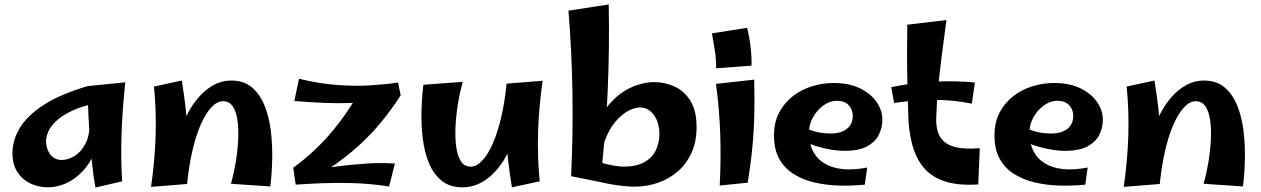

<svg xmlns="http://www.w3.org/2000/svg" viewBox="-20 -828 5666 863"><path d="M195 14Q153 14 116.5 -3.5Q80 -21 58 -55Q36 -89 36 -140Q36 -197 68.5 -252Q101 -307 175 -355.5Q249 -404 374 -441L417 -365Q347 -351 301.5 -329Q256 -307 231 -282.5Q206 -258 196.5 -235Q187 -212 187 -194Q187 -159 206 -134Q225 -109 257 -109Q287 -109 315.5 -127Q344 -145 363.5 -181Q383 -217 382 -271L441 -309Q435 -220 411.5 -158.5Q388 -97 352 -59Q316 -21 275.5 -3.5Q235 14 195 14ZM409 15Q401 -26 395 -82.5Q389 -139 384.5 -198Q380 -257 377.5 -310Q375 -363 374 -398.5Q373 -434 374 -441L543 -458Q529 -323 526 -216Q523 -109 529 -13Z M1195 10 1018 -2Q1031 -48 1039.5 -99Q1048 -150 1050.5 -198.5Q1053 -247 1047.5 -286.5Q1042 -326 1026.5 -349.5Q1011 -373 982 -373Q956 -373 930.5 -346Q905 -319 883 -269.5Q861 -220 845 -151.5Q829 -83 821 -1L772 -133Q774 -178 787 -224.5Q800 -271 822 -314.5Q844 -358 874 -392Q904 -426 940.5 -446Q977 -466 1019 -466Q1076 -466 1112.5 -435Q1149 -404 1169.5 -352.5Q1190 -301 1197.5 -238.5Q1205 -176 1203.5 -111.5Q1202 -47 1195 10ZM821 -1 659 12Q676 -107 679.5 -218Q683 -329 672 -439L797 -466Q808 -399 814.5 -341.5Q821 -284 823.5 -230.5Q826 -177 825 -121Q824 -65 821 -1Z M1408 -37 1298 -74Q1399 -148 1474 -238.5Q1549 -329 1598 -422L1781 -400Q1738 -332 1685 -269Q1632 -206 1564 -148.5Q1496 -91 1408 -37ZM1729 10Q1640 -3 1566 -5Q1492 -7 1429 -4.5Q1366 -2 1309 2L1298 -74L1396 -65Q1447 -74 1507 -81.5Q1567 -89 1630.5 -93Q1694 -97 1755 -93ZM1303 -374 1324 -474Q1414 -452 1496 -446Q1578 -440 1647.5 -444.5Q1717 -449 1769 -457L1781 -400Q1719 -383 1664 -375Q1609 -367 1554 -365Q1499 -363 1438 -365.5Q1377 -368 1303 -374Z M2059 14Q2002 14 1965.5 -15.5Q1929 -45 1908.5 -94Q1888 -143 1880.5 -203.5Q1873 -264 1874.5 -327Q1876 -390 1883 -447L2060 -460Q2047 -414 2038.5 -362Q2030 -310 2027.5 -260Q2025 -210 2030.5 -169Q2036 -128 2051.5 -103.5Q2067 -79 2096 -79Q2122 -79 2147.5 -106Q2173 -133 2195 -183Q2217 -233 2233 -301.5Q2249 -370 2257 -452L2306 -304Q2304 -259 2291 -214Q2278 -169 2256 -128Q2234 -87 2204 -55Q2174 -23 2137.5 -4.5Q2101 14 2059 14ZM2281 14Q2270 -53 2263.5 -110.5Q2257 -168 2254.5 -221.5Q2252 -275 2253 -331.5Q2254 -388 2257 -452L2419 -465Q2402 -346 2398.5 -235Q2395 -124 2406 -13Z M2832 11Q2810 11 2781.5 8Q2753 5 2725 0Q2697 -5 2677 -10L2623 -116Q2646 -107 2675.5 -98.5Q2705 -90 2734 -84.5Q2763 -79 2783 -79Q2839 -79 2875 -98.5Q2911 -118 2927.5 -152Q2944 -186 2944 -228Q2944 -247 2939 -267.5Q2934 -288 2923 -305.5Q2912 -323 2895.5 -334Q2879 -345 2855 -345Q2832 -345 2802.5 -329Q2773 -313 2744.5 -279Q2716 -245 2696 -189Q2676 -133 2672 -53L2634 -91Q2634 -175 2653 -237Q2672 -299 2704 -341.5Q2736 -384 2773.5 -410Q2811 -436 2849.5 -447.5Q2888 -459 2919 -459Q2968 -459 3012 -439Q3056 -419 3083.5 -374.5Q3111 -330 3111 -257Q3111 -192 3088.5 -142Q3066 -92 3027 -58Q2988 -24 2937.5 -6.5Q2887 11 2832 11ZM2677 -10 2547 -36Q2556 -223 2553 -411.5Q2550 -600 2535 -780L2716 -808Q2720 -620 2711.5 -419Q2703 -218 2677 -10Z M3199 -521Q3199 -564 3193 -601.5Q3187 -639 3180 -678L3338 -703Q3348 -665 3353.5 -618.5Q3359 -572 3358 -533ZM3341 -7 3215 6Q3221 -106 3217.5 -220.5Q3214 -335 3198 -451L3370 -470Q3372 -389 3370.5 -316.5Q3369 -244 3362 -169.5Q3355 -95 3341 -7Z M3867 2Q3808 8 3749 6Q3690 4 3638 -8.5Q3586 -21 3545.5 -47Q3505 -73 3482 -115Q3459 -157 3459 -219Q3459 -279 3482.5 -323Q3506 -367 3544.5 -396.5Q3583 -426 3630.5 -440.5Q3678 -455 3726 -455Q3799 -455 3848.5 -429.5Q3898 -404 3922.5 -366Q3947 -328 3946 -288Q3946 -255 3930.5 -223Q3915 -191 3878 -170.5Q3841 -150 3775 -150Q3752 -150 3724.5 -154Q3697 -158 3668.5 -165.5Q3640 -173 3614 -183.5Q3588 -194 3570 -207L3596 -256Q3617 -244 3646.5 -236Q3676 -228 3716 -228Q3744 -228 3766 -237Q3788 -246 3800.5 -263.5Q3813 -281 3813 -307Q3813 -323 3806 -338.5Q3799 -354 3783.5 -364.5Q3768 -375 3740 -375Q3710 -375 3681 -354Q3652 -333 3634 -300.5Q3616 -268 3616 -232Q3616 -185 3633.5 -150Q3651 -115 3685 -94Q3719 -73 3767.5 -68Q3816 -63 3878 -75Z M4377 1Q4287 7 4226.5 -13Q4166 -33 4131 -75.5Q4096 -118 4079.5 -181Q4063 -244 4062 -324Q4060 -390 4058.5 -456Q4057 -522 4057 -587.5Q4057 -653 4058 -717L4234 -738Q4223 -654 4213 -577.5Q4203 -501 4196.5 -431Q4190 -361 4188 -296Q4187 -241 4207.5 -210Q4228 -179 4272 -167.5Q4316 -156 4384 -162ZM4348 -362Q4268 -379 4177.5 -379Q4087 -379 3999 -365L3986 -436Q4079 -456 4178.5 -461Q4278 -466 4362 -457Z M4858 2Q4799 8 4740 6Q4681 4 4629 -8.5Q4577 -21 4536.5 -47Q4496 -73 4473 -115Q4450 -157 4450 -219Q4450 -279 4473.5 -323Q4497 -367 4535.5 -396.5Q4574 -426 4621.5 -440.5Q4669 -455 4717 -455Q4790 -455 4839.5 -429.5Q4889 -404 4913.5 -366Q4938 -328 4937 -288Q4937 -255 4921.5 -223Q4906 -191 4869 -170.5Q4832 -150 4766 -150Q4743 -150 4715.5 -154Q4688 -158 4659.5 -165.5Q4631 -173 4605 -183.5Q4579 -194 4561 -207L4587 -256Q4608 -244 4637.5 -236Q4667 -228 4707 -228Q4735 -228 4757 -237Q4779 -246 4791.5 -263.5Q4804 -281 4804 -307Q4804 -323 4797 -338.5Q4790 -354 4774.5 -364.5Q4759 -375 4731 -375Q4701 -375 4672 -354Q4643 -333 4625 -300.5Q4607 -268 4607 -232Q4607 -185 4624.5 -150Q4642 -115 4676 -94Q4710 -73 4758.5 -68Q4807 -63 4869 -75Z M5567 10 5390 -2Q5403 -48 5411.5 -99Q5420 -150 5422.5 -198.5Q5425 -247 5419.5 -286.5Q5414 -326 5398.5 -349.5Q5383 -373 5354 -373Q5328 -373 5302.5 -346Q5277 -319 5255 -269.5Q5233 -220 5217 -151.5Q5201 -83 5193 -1L5144 -133Q5146 -178 5159 -224.5Q5172 -271 5194 -314.5Q5216 -358 5246 -392Q5276 -426 5312.5 -446Q5349 -466 5391 -466Q5448 -466 5484.5 -435Q5521 -404 5541.5 -352.5Q5562 -301 5569.5 -238.5Q5577 -176 5575.5 -111.5Q5574 -47 5567 10ZM5193 -1 5031 12Q5048 -107 5051.5 -218Q5055 -329 5044 -439L5169 -466Q5180 -399 5186.5 -341.5Q5193 -284 5195.5 -230.5Q5198 -177 5197 -121Q5196 -65 5193 -1Z"/></svg>

Font: Marhey Light Medium
Style: Regular
Weight: 500
Version: Version 1.000